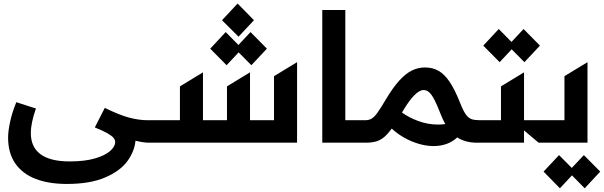

<svg xmlns="http://www.w3.org/2000/svg" viewBox="-20 -796 3368 1071"><path d="M25.2 -28.4Q25.2 -66.1 36.8 -118.4Q48.3 -170.8 71 -225.9L180.4 -190.7Q152 -110.4 152 -53.3Q152 24.5 206.3 64.5Q260.7 104.4 368.3 104.4Q454.2 104.4 511.5 87.2Q568.9 70 595.7 45.1Q622.5 20.2 622.5 -3.2Q622.5 -15.6 613.1 -27.2Q603.7 -38.7 579 -52.7Q554.3 -66.8 508.9 -85.2L564.6 -194.2Q647 -153.8 701.5 -139.6Q756 -125.4 802.9 -125.4H811.8V0H808.9Q782 0 735.8 -11Q730.1 48.7 690.2 103.3Q650.2 158 566.1 194.1Q481.9 230.1 352.6 230.1Q252.5 230.1 179.2 202.1Q105.8 174 65.5 116.1Q25.2 58.2 25.2 -28.4Z M782 -63.6Q782 -93.8 789.6 -109.6Q797.2 -125.4 811.8 -125.4H983.7V-314.3L1112.2 -392.4V-125.4H1246.1V-314.3L1374.6 -392.4V-125.4H1508.5V-371.1L1637.1 -449.2V0H811.8Q797.2 0 789.6 -16.3Q782 -32.7 782 -63.6ZM1218.4 -683.2 1305.4 -776.3 1396.7 -683.2 1310.4 -591.3ZM1239 -617.2 1310 -545.1 1377.5 -617.2 1468.8 -524.5 1382.1 -432.2 1311.1 -503.9 1244 -432.2 1152.7 -524.5Z M1777.7 -740.1H1906.2V-125.4H2012.8V0H1777.7Z M1983 -63.6Q1983 -93.8 1990.6 -109.6Q1998.2 -125.4 2012.8 -125.4H2017.4Q2038.7 -125.4 2053.6 -134.6Q2068.5 -143.8 2085.2 -166.9Q2101.9 -190 2132.1 -241.1Q2171.5 -307.2 2207.2 -346.4Q2242.9 -385.7 2277.5 -402.7Q2312.1 -419.7 2350.5 -419.7Q2393.5 -419.7 2426.5 -400.9Q2459.5 -382.1 2488.5 -339Q2517.4 -295.8 2546.9 -221.2Q2563.9 -177.6 2578.8 -157.3Q2593.8 -137.1 2610.8 -131.2Q2627.8 -125.4 2657.7 -125.4H2663.4V0H2641Q2575.6 0 2530.5 -29.5Q2503.9 -4.6 2470.3 7.1Q2436.8 18.8 2398.8 18.8Q2358 18.8 2315 6Q2272 -6.7 2233.5 -28.8Q2195 -50.8 2165.1 -78.8Q2142.4 -47.6 2122.3 -30.9Q2102.3 -14.2 2079.2 -7.3Q2056.1 -0.4 2022.7 0H2012.8Q1998.2 0 1990.6 -16.3Q1983 -32.7 1983 -63.6ZM2423.3 -101.2Q2445.7 -101.2 2463.8 -104Q2449.6 -129.6 2437.1 -161.6Q2417.3 -213.1 2402.2 -241.5Q2387.1 -269.9 2373.2 -281.8Q2359.4 -293.7 2342.7 -293.7Q2297.2 -293.7 2227.6 -177.6L2222.3 -168.3Q2260.7 -140.3 2313.9 -120.7Q2367.2 -101.2 2423.3 -101.2Z M2903.1 -68.5V0H2663.7Q2649.1 0 2641.5 -16.3Q2633.9 -32.7 2633.9 -63.6Q2633.9 -93.8 2641.5 -109.6Q2649.1 -125.4 2663.7 -125.4H2774.5V-314.3L2903.1 -392.4V-125.4H3007.1V0H2984.4ZM2675.8 -541.5 2762.1 -634.2 2833.1 -562.1 2900.6 -634.2 2991.8 -541.5 2905.2 -449.2 2834.2 -521 2767 -449.2Z M3128.6 -125.4V-371.1L3257.1 -449.2V0H3007.1Q2992.5 0 2984.9 -16.3Q2977.3 -32.7 2977.3 -63.6Q2977.3 -93.8 2984.9 -109.6Q2992.5 -125.4 3007.1 -125.4ZM3012.1 161.2 3098.4 69.2 3169.4 140.6 3236.9 69.2 3328.1 161.2 3241.5 254.3 3170.5 182.2 3103.3 254.3Z"/></svg>

Font: Riot Sans AR Bold
Style: Regular
Weight: 400
Designer: Bonnie Shaver-Troup, Thomas Jockin
Foundry: Lexend
Version: Version 1.001